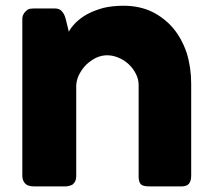

<svg xmlns="http://www.w3.org/2000/svg" viewBox="-20 -665 763 685"><path d="M73.2 -627Q79.1 -631.8 86.9 -633.8Q93.8 -634.8 100.6 -634.8Q126 -634.8 175.8 -634.8Q184.6 -634.8 191.4 -631.8Q198.2 -628.9 202.1 -623Q207 -617.2 210 -610.4Q212.9 -603.5 214.8 -595.7Q218.8 -581.1 225.6 -551.8Q233.4 -567.4 250 -584Q266.6 -600.6 291 -614.3Q316.4 -627.9 348.6 -636.7Q380.9 -644.5 420.9 -644.5Q477.5 -644.5 522.5 -623Q567.4 -600.6 598.6 -563.5Q629.9 -525.4 646.5 -474.6Q662.1 -423.8 662.1 -366.2Q662.1 -256.8 662.1 -38.1Q662.1 -19.5 654.3 -9.8Q646.5 0 627.9 0Q589.8 0 512.7 0Q491.2 0 483.4 -6.8Q474.6 -14.6 474.6 -35.2Q474.6 -143.6 474.6 -361.3Q474.6 -382.8 464.8 -401.4Q455.1 -420.9 439.5 -435.5Q423.8 -450.2 403.3 -459Q382.8 -467.8 362.3 -467.8Q343.8 -467.8 325.2 -460Q306.6 -451.2 290 -436.5Q275.4 -422.9 264.6 -403.3Q253.9 -384.8 252 -362.3Q252 -253.9 252 -37.1Q252 -28.3 249 -19.5Q245.1 -11.7 239.3 -6.8Q232.4 -2.9 226.6 -2Q220.7 0 213.9 0Q175.8 0 100.6 0Q79.1 0 69.3 -10.7Q59.6 -21.5 59.6 -38.1Q59.6 -224.6 59.6 -597.7Q59.6 -607.4 64.5 -615.2Q68.4 -623 76.2 -627.9Q75.2 -627.9 73.2 -627Z"/></svg>

Font: Cocogoose
Style: Regular
Weight: 400
Designer: Cosimo Lorenzo Pancini
Version: Version 1.000